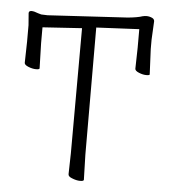

<svg xmlns="http://www.w3.org/2000/svg" viewBox="-52 -759 721 817"><g transform="rotate(5 308.5 -350.5)"><path d="M94 -680 121 -679 462 -699Q504 -703 524 -710Q544 -715 560 -709Q575 -704 575 -693L571 -614V-574L576 -466Q576 -462 561.5 -462Q547 -462 530 -469Q513 -476 513 -485L515 -574V-654L332 -645L333 -102L336 5Q336 11 320 11Q304 11 285 3Q269 -3 269 -13L271 -103L272 -637L104 -626V-558L107 -451Q107 -446 92 -446Q77 -446 59.5 -453Q42 -460 42 -469L44 -559V-630L40 -681Q40 -691 51.5 -691Q63 -691 80 -684Q89 -682 94 -680Z"/></g></svg>

Font: Moon Stars Kai T Light
Style: Regular
Weight: 300
Designer: GuiWonder
Version: Version 1.101